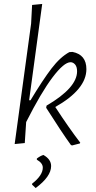

<svg xmlns="http://www.w3.org/2000/svg" viewBox="-20 -723 484 969"><path d="M346 -461Q416 -447 416 -374Q416 -272 259 -183Q328 -77 385 -3L383 1L344 11L338 9Q293 -53 213 -179L215 -190Q369 -280 369 -363Q369 -386 359 -397.5Q349 -409 336 -409Q303 -409 245.5 -333Q188 -257 112 -107L105 -1L54 4L137 -604L142 -698L193 -703L127 -217H134Q196 -320 240 -377.5Q284 -435 330 -460ZM199 59Q238 81 238 115Q238 168 160 226L142 209V204Q196 162 196 123Q196 100 166 83V77Q183 64 199 59Z"/></svg>

Font: Alegreya Sans SC Light
Style: Italic
Weight: 300
Italic angle: -7°
Designer: Juan Pablo del Peral
Foundry: Huerta Tipografica
Version: Version 2.007